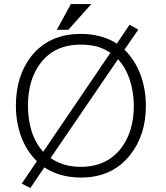

<svg xmlns="http://www.w3.org/2000/svg" viewBox="-20 -872 832 962"><path d="M437.5 -851.6H335L264.6 -722.7H322.3ZM628.9 -748 565.4 -653.3Q528.3 -677.7 483.4 -689.5Q437.5 -702.1 384.8 -702.1Q224.6 -702.1 135.7 -588.9Q59.6 -490.2 59.6 -341.8Q59.6 -261.7 85 -190.4Q112.3 -115.2 165 -64.5L88.9 47.9L131.8 70.3L202.1 -33.2Q240.2 -8.8 283.2 3.9Q330.1 17.6 384.8 17.6Q543.9 17.6 632.8 -96.7Q710.9 -195.3 710.9 -341.8Q710.9 -423.8 684.6 -496.1Q656.2 -572.3 603.5 -623L672.9 -723.6ZM533.2 -607.4 196.3 -111.3Q157.2 -155.3 137.7 -216.8Q120.1 -275.4 120.1 -341.8Q120.1 -471.7 181.6 -553.7Q252 -648.4 384.8 -648.4Q428.7 -648.4 466.8 -638.7Q502.9 -627.9 533.2 -607.4ZM233.4 -80.1 571.3 -575.2Q610.4 -533.2 630.9 -469.7Q650.4 -410.2 650.4 -341.8Q650.4 -213.9 587.9 -130.9Q515.6 -36.1 384.8 -36.1Q338.9 -36.1 299.8 -47.9Q263.7 -59.6 233.4 -80.1Z"/></svg>

Font: Gulim
Style: Regular
Weight: 400
Version: Version 2.21